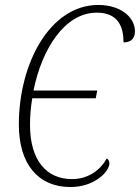

<svg xmlns="http://www.w3.org/2000/svg" viewBox="-20 -744 564 774"><path d="M264 10C361 10 421 -52 421 -86C421 -96 416 -102 410 -105C387 -62 339 -22 270 -22C168 -22 101 -97 101 -240C101 -276 104 -312 110 -348H366L372 -379H115C149 -547 241 -693 370 -693C457 -693 478 -635 478 -573C509 -573 524 -590 524 -618C524 -673 469 -724 376 -724C182 -724 56 -489 56 -242C56 -81 135 10 264 10Z"/></svg>

Font: Noto Serif Condensed ExtraLight
Style: Italic
Weight: 200
Width: 3
Italic angle: -12°
Designer: Monotype Design Team
Foundry: Monotype Imaging Inc.
Version: Version 2.013